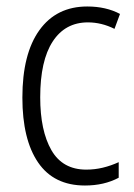

<svg xmlns="http://www.w3.org/2000/svg" viewBox="-20 -613 414 592"><path d="M242 -41Q146 -41 97.5 -112Q49 -183 49 -312Q49 -447 101.5 -520Q154 -593 249 -593Q307 -593 350 -570L333 -524Q293 -544 251 -544Q181 -544 142.5 -485Q104 -426 104 -313Q104 -210 138.5 -150Q173 -90 246 -90Q272 -90 297 -96Q322 -102 346 -113V-65Q301 -41 242 -41Z"/></svg>

Font: Noto Sans Tamil UI Condensed Light
Style: Regular
Weight: 300
Width: 3
Designer: Jelle Bosma - Monotype Design Team
Foundry: Monotype Imaging Inc.
Version: Version 2.004; ttfautohint (v1.8.4.7-5d5b)